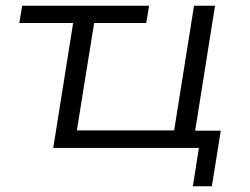

<svg xmlns="http://www.w3.org/2000/svg" viewBox="-20 -514 867 667"><path d="M650 133 671 0H165L234 -434H47L57 -494H498L488 -434H307L247 -61H585L654 -494H727L658 -60H747L716 133Z"/></svg>

Font: Nunito Sans 7pt SemiExpanded Light
Style: Italic
Weight: 300
Width: 6
Italic angle: -9°
Designer: Vernon Adams
Foundry: Vernon Adams
Version: Version 3.101;gftools[0.9.27]